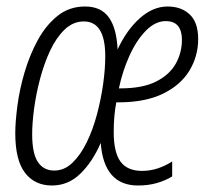

<svg xmlns="http://www.w3.org/2000/svg" viewBox="-20 -561 644 591"><path d="M140 10Q87 10 57 -29Q27 -68 27 -151Q27 -185 33.5 -235Q40 -285 55.5 -338Q71 -391 96 -437Q121 -483 157 -512Q193 -541 242 -541Q291 -541 315 -507.5Q339 -474 342 -409Q370 -469 410.5 -505Q451 -541 496 -541Q538 -541 564 -516.5Q590 -492 590 -441Q590 -388 563 -343.5Q536 -299 481.5 -272.5Q427 -246 345 -246H338Q330 -205 330 -155Q330 -92 351 -63.5Q372 -35 417 -35Q442 -35 465 -42.5Q488 -50 510 -64V-18Q489 -5 462.5 2.5Q436 10 405 10Q300 10 290 -121Q265 -63 227.5 -26.5Q190 10 140 10ZM351 -289Q419 -289 460.5 -310Q502 -331 521 -365Q540 -399 540 -439Q540 -466 528 -481Q516 -496 490 -496Q458 -496 429 -466.5Q400 -437 378.5 -389.5Q357 -342 346 -289ZM147 -36Q178 -36 203 -60Q228 -84 247 -123Q266 -162 278.5 -209Q291 -256 297.5 -302.5Q304 -349 304 -388Q304 -495 238 -495Q205 -495 179 -470Q153 -445 134.5 -405.5Q116 -366 103.5 -319Q91 -272 85 -227Q79 -182 79 -148Q79 -89 96.5 -62.5Q114 -36 147 -36Z"/></svg>

Font: Noto Sans ExtraCondensed Light
Style: Italic
Weight: 300
Width: 2
Italic angle: -12°
Designer: Monotype Design Team
Foundry: Monotype Imaging Inc.
Version: Version 2.013; ttfautohint (v1.8.4.7-5d5b)